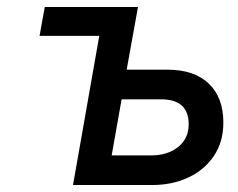

<svg xmlns="http://www.w3.org/2000/svg" viewBox="-20 -531 684 551"><path d="M93.5 -428 108.5 -511H356.5L341.5 -428ZM189.5 0 279.5 -511H376L343.5 -331H461Q537.5 -331 579.2 -291Q621 -251 621 -179.5Q621 -124 594 -83.8Q567 -43.5 520.8 -21.8Q474.5 0 416 0ZM300.5 -85H413.5Q461 -85 491.2 -109.2Q521.5 -133.5 521.5 -174.5Q521.5 -210 501.8 -228Q482 -246 441.5 -246H329Z"/></svg>

Font: Overpass Medium
Style: Italic
Weight: 500
Italic angle: -10°
Designer: Delve Withrington, Dave Bailey, Thomas Jockin
Foundry: Delve Fonts LLC
Version: Version 4.000